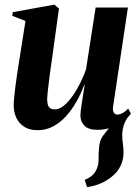

<svg xmlns="http://www.w3.org/2000/svg" viewBox="-20 -534 582 806"><path d="M345.5 251.5 335.5 221Q357.5 212 369.5 200.2Q381.5 188.5 387 172.5Q394 157 393.8 134.8Q393.5 112.5 395.5 90.5Q397 55 414.5 33.2Q432 11.5 445.5 -6.5L521 -47Q506 -29 499.5 -7.5Q493 14 493 34Q493 48.5 495.8 68.2Q498.5 88 498.5 107Q498.5 137 485.5 163.5Q472.5 190 447 209.5Q426.5 226 400.8 236.8Q375 247.5 345.5 251.5ZM138 12.5Q104 12.5 81.8 -1.8Q59.5 -16 48.5 -39.5Q37.5 -63 37.5 -91.5Q37.5 -105.5 39.8 -127.8Q42 -150 45.2 -175.2Q48.5 -200.5 52 -223.5Q55.5 -246.5 58 -262.5L87 -446L31.5 -467.5L34 -483L208.5 -514.5L227.5 -498L197.5 -281Q194.5 -262 191.2 -237.5Q188 -213 185 -188.8Q182 -164.5 180 -146Q178 -127.5 178 -120Q178 -106 180.5 -95.8Q183 -85.5 190 -80.2Q197 -75 210 -75Q233.5 -75 258 -99.2Q282.5 -123.5 304.2 -162Q326 -200.5 341 -242L381.5 -502.5H517L454.5 -85Q452.5 -69 458 -61Q463.5 -53 472 -53Q482 -53 494.5 -59.5Q507 -66 518 -78.5L529.5 -56.5Q515 -38 493.2 -22.5Q471.5 -7 445 2Q418.5 11 389.5 11Q351 11 334.2 -6.5Q317.5 -24 317.5 -50.5Q317.5 -56 319.2 -70.2Q321 -84.5 323.8 -103.2Q326.5 -122 329.8 -141.8Q333 -161.5 335.5 -177.5H333.5Q320 -141 300.8 -107Q281.5 -73 257 -46Q232.5 -19 202.8 -3.2Q173 12.5 138 12.5Z"/></svg>

Font: Merriweather 144pt
Style: Bold Italic
Weight: 700
Italic angle: -7.8°
Version: Version 2.101